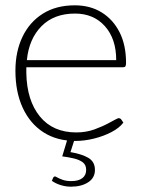

<svg xmlns="http://www.w3.org/2000/svg" viewBox="-20 -524 532 722"><path d="M264 6Q194 6 143.5 -26.5Q93 -59 65.5 -118.5Q38 -178 38 -258Q38 -330 64.5 -385.5Q91 -441 141 -472.5Q191 -504 261 -504Q319 -504 362 -477.5Q405 -451 429.5 -403Q454 -355 454 -287Q454 -278 451.5 -274.5Q449 -271 442 -271H79Q79 -266 79 -261.5Q79 -257 79 -249Q81 -146 130 -86Q179 -26 267 -26Q304 -26 335.5 -37.5Q367 -49 390.5 -62Q414 -75 423 -79Q430 -81 435 -76L444 -63Q429 -43 399.5 -27.5Q370 -12 334 -3Q298 6 264 6ZM81 -298H417Q417 -378 374.5 -425.5Q332 -473 262 -473Q183 -473 136 -425.5Q89 -378 81 -298ZM247 178Q227 178 208 172Q189 166 175 156L180 144Q184 138 189 140Q203 148 216.5 152.5Q230 157 248 157Q275 157 289.5 146Q304 135 304 115Q304 96 291.5 86.5Q279 77 258.5 72Q238 67 214 64L234 -2H261L245 48Q287 55 312 69.5Q337 84 337 115Q337 145 311.5 161.5Q286 178 247 178Z"/></svg>

Font: Aleo ExtraLight
Style: Regular
Weight: 250
Designer: Alessio Laiso
Foundry: Alessio Laiso
Version: Version 2.001;gftools[0.9.29]